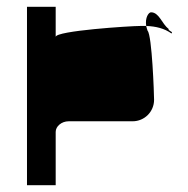

<svg xmlns="http://www.w3.org/2000/svg" viewBox="-20 -730 551 562"><path d="M59 -188H143V-344C143 -360 160 -375 181 -375H368C403 -375 431 -403 431 -438C431 -454 425 -627 412 -640C410 -645 409 -650 408 -654H390C362 -654 143 -640 143 -622V-710H59ZM408 -654C404 -678 415 -694 422 -694C446 -694 454 -660 473 -646C473 -638 488 -638 482 -632C461 -647 436 -653 408 -654Z"/></svg>

Font: bitstorm
Style: exext
Weight: 400
Version: Version 0.2